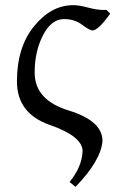

<svg xmlns="http://www.w3.org/2000/svg" viewBox="-20 -496 468 741"><path d="M271.5 225.1 248.5 206.5Q295.9 148.4 298.8 87.9Q298.8 30.3 172.1 -13.9Q45.4 -58.1 45.4 -181.6Q45.4 -314 111.6 -395Q177.7 -476.1 262.7 -476.1Q284.7 -476.1 319.6 -466.8Q354.5 -457.5 381.3 -457.5L390.6 -458L405.3 -443.4Q360.4 -380.4 337.9 -378.4Q326.2 -378.4 296.9 -400.4Q267.6 -422.4 227.1 -422.4Q178.2 -422.4 146 -360.1Q113.8 -297.9 113.8 -215.8Q113.8 -109.9 244.6 -69.8Q375.5 -29.8 375.5 47.9Q370.1 123 271.5 225.1Z"/></svg>

Font: Almanac
Style: Regular
Weight: 400
Designer: Eden's Almanac
Version: Version 3.501;March 28, 2021;FontCreator 13.0.0.2683 64-bit